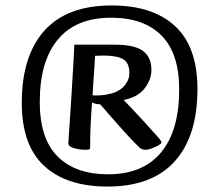

<svg xmlns="http://www.w3.org/2000/svg" viewBox="-20 -672 797 705"><path d="M375 13Q224 13 142 -63Q60 -139 60 -294Q60 -467 143 -559.5Q226 -652 390 -652Q541 -652 623 -576Q705 -500 705 -345Q705 -172 621.5 -79.5Q538 13 375 13ZM377 -32Q505 -32 571.5 -112.5Q638 -193 638 -343Q638 -476 573 -541.5Q508 -607 388 -607Q259 -607 192.5 -527Q126 -447 126 -298Q126 -163 191.5 -97.5Q257 -32 377 -32ZM294 -122Q272 -122 251.5 -128Q231 -134 231 -146Q231 -148 233 -178Q235 -208 238 -253Q241 -298 244 -347.5Q247 -397 249.5 -440Q252 -483 253 -508H401Q474 -508 505 -485Q536 -462 536 -415Q536 -380 511 -347.5Q486 -315 434 -305Q446 -293 465.5 -272Q485 -251 506.5 -228Q528 -205 544 -186.5Q560 -168 565 -163Q573 -153 573 -149Q573 -145 562 -138.5Q551 -132 537 -127Q523 -122 514 -122Q500 -122 489 -133Q462 -160 434.5 -190.5Q407 -221 384 -247.5Q361 -274 348 -289Q342 -289 331.5 -291Q321 -293 318 -296Q315 -259 313 -218Q311 -177 311 -132Q311 -126 308.5 -124Q306 -122 294 -122ZM320 -322Q329 -321 348.5 -322Q368 -323 390.5 -329Q413 -335 431 -351Q442 -362 448.5 -375Q455 -388 455 -404Q455 -441 432.5 -454.5Q410 -468 359 -468Q350 -468 343.5 -467.5Q337 -467 329 -467Q329 -459 327.5 -439Q326 -419 324.5 -394.5Q323 -370 321.5 -349.5Q320 -329 320 -322Z"/></svg>

Font: BriemHand
Style: Regular
Weight: 400
Designer: Gunnlaugur SE Briem, Eben Sorkin
Foundry: Sorkin Type
Version: Version 1.001; ttfautohint (v1.8.4.7-5d5b)